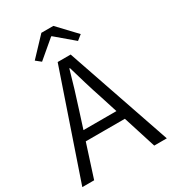

<svg xmlns="http://www.w3.org/2000/svg" viewBox="-221 -1050 1043 1165"><g transform="rotate(-30 301.0 -467.5)"><path d="M174 -781 298 -886H302L426 -781L461 -809L342 -935H258L139 -809ZM5 0H88L162 -230H436L509 0H597L346 -732H255ZM184 -296 222 -415C249 -498 273 -577 297 -663H301C326 -577 349 -498 377 -415L415 -296Z"/></g></svg>

Font: Noto Sans CJK SC DemiLight
Style: Regular
Weight: 350
Designer: Ryoko NISHIZUKA 西塚涼子 (kana, bopomofo & ideographs); Paul D. Hunt (Latin, Greek & Cyrillic); Sandoll Communications 산돌커뮤니
Foundry: Adobe
Version: Version 2.004;hotconv 1.0.118;makeotfexe 2.5.65603